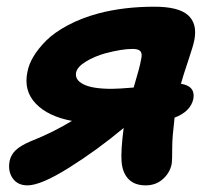

<svg xmlns="http://www.w3.org/2000/svg" viewBox="-20 -541 636 573"><path d="M62 12.2Q32.7 12.2 17.8 -9Q2.9 -30.3 8.8 -61Q12.7 -79.1 26.6 -92.5Q40.5 -106 70.8 -119.1Q134.8 -144 194.8 -180.2Q123.5 -193.4 86.7 -231.9Q49.8 -270.5 62 -327.1Q65.9 -348.6 79.6 -371.8Q93.3 -395 117.4 -419.4Q141.6 -443.8 182.4 -465.6Q223.1 -487.3 273.9 -501Q349.6 -521 440.9 -521Q512.7 -521 541 -495.8Q569.3 -470.7 560.1 -421.9Q557.1 -405.3 541.7 -359.9Q526.4 -314.5 520 -291Q563.5 -284.2 557.1 -246.1Q548.8 -208 501 -189.9Q494.1 -129.9 494.1 -107.9Q494.1 -61.5 492.2 -50.8Q486.8 -24.9 465.8 -6.3Q444.8 12.2 415 12.2Q381.3 12.2 363.3 -6.8Q345.2 -25.9 342.8 -59.1Q340.3 -91.8 349.1 -159.2Q271 -93.8 186.5 -40.8Q102.1 12.2 62 12.2ZM207 -324.2Q203.1 -302.2 229.7 -289.1Q256.3 -275.9 313 -275.9Q333 -275.9 378.9 -279.8Q397.5 -341.3 400.9 -362.8Q405.3 -380.4 399.4 -387.7Q393.6 -395 376 -395Q343.8 -395 293.9 -381.8Q261.2 -372.6 235.8 -356.9Q210.4 -341.3 207 -324.2Z"/></svg>

Font: Shantell Sans Normal
Style: Bold Italic
Weight: 700
Italic angle: -11.31°
Designer: Stephen Nixon, Anya Danilova, Shantell Martin
Foundry: Arrow Type
Version: Version 1.006;[559af2be0]